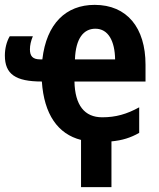

<svg xmlns="http://www.w3.org/2000/svg" viewBox="-22 -574 655 789"><path d="M311 1V195H436V7C480 3 515 -8 550 -28V-133C499 -105 454 -92 398 -92C325 -92 286 -142 284 -239H576V-308C576 -460 500 -554 367 -554C249 -554 169 -477 152 -330H143C112 -330 101 -344 101 -371C101 -388 105 -406 113 -425H18C5 -403 -2 -374 -2 -346C-2 -269 42 -239 150 -239C159 -104 216 -23 311 1ZM370 -456C423 -456 450 -405 451 -330H286C289 -417 322 -456 370 -456Z"/></svg>

Font: Noto Sans Display SemiCondensed
Style: Bold
Weight: 700
Width: 4
Designer: Monotype Design Team
Foundry: Monotype Imaging Inc.
Version: Version 1.900